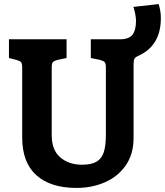

<svg xmlns="http://www.w3.org/2000/svg" viewBox="-20 -913 810 943"><path d="M89 -238V-581Q89 -601 83.5 -607.5Q78 -614 60 -619L24 -628V-720H307V-628L263 -619Q245 -614 239.5 -607.5Q234 -601 234 -581V-249Q234 -176 276 -140Q318 -104 383 -104Q427 -104 452.5 -118Q478 -132 489 -163.5Q500 -195 500 -252V-581Q500 -601 494.5 -607.5Q489 -614 471 -619L426 -628V-720H570Q613 -720 630.5 -742.5Q648 -765 648 -811Q648 -826 644 -845.5Q640 -865 635 -879L759 -893Q770 -860 770 -824Q770 -690 662 -640Q645 -633 640.5 -624.5Q636 -616 636 -595V-235Q636 -157 598.5 -102Q561 -47 497 -18.5Q433 10 356 10Q228 10 158.5 -52.5Q89 -115 89 -238Z"/></svg>

Font: Enriqueta
Style: Bold
Weight: 700
Designer: Viviana Monsalve, Gustavo Ibarra
Foundry: 72Puntos
Version: Version 2.000